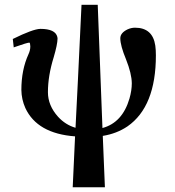

<svg xmlns="http://www.w3.org/2000/svg" viewBox="-20 -558 727 798"><path d="M318.8 -538.1H386.2L405.8 -25.9Q488.8 -48.3 518.1 -148.4Q527.8 -182.1 527.8 -211.9Q527.3 -252 503.9 -311Q480 -368.7 480 -398.9Q480 -421.4 510.3 -436Q525.9 -442.9 541 -442.9Q614.7 -442.9 625.5 -368.2Q627.9 -350.6 627.9 -328.1Q627.9 -114.7 509.8 -32.7Q464.8 -2.4 407.2 6.8Q408.7 38.1 411.1 102.1Q414.6 182.1 416 220.2H282.2L292 8.8Q134.8 -2.9 85.4 -108.9Q69.3 -145 68.8 -184.1Q68.8 -267.6 98.1 -332Q106 -348.6 106 -365.2Q105.5 -379.9 102.1 -380.9Q93.3 -380.9 39.1 -361.8L38.1 -361.3L37.1 -360.8L33.2 -396Q117.2 -437.5 147.9 -438Q210.4 -438 218.3 -404.3Q218.8 -400.4 219.2 -397.9Q218.8 -373 203.1 -319.8Q179.2 -242.7 179.2 -174.8Q179.2 -119.6 221.2 -72.8Q252 -39.1 293.9 -26.9Q301.3 -165.5 318.8 -538.1Z"/></svg>

Font: Linux Libertine O
Style: Bold
Weight: 700
Designer: Philipp H. Poll
Foundry: Philipp H. Poll
Version: Version 5.0.0